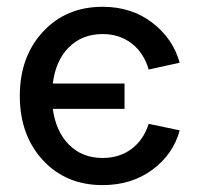

<svg xmlns="http://www.w3.org/2000/svg" viewBox="-20 -535 577 563"><path d="M38.1 -253.9Q38.1 -368.7 106 -441.9Q173.8 -515.1 280.8 -515.1Q365.7 -515.1 426.5 -468.5Q487.3 -421.9 506.8 -351.1L416 -331.1Q401.9 -379.9 366.2 -407.5Q330.6 -435.1 280.8 -435.1Q220.7 -435.1 181.9 -396.2Q143.1 -357.4 134.8 -290H345.2V-215.8H134.8Q144 -148.9 182.6 -110.4Q221.2 -71.8 280.8 -71.8Q330.1 -71.8 365.5 -98.1Q400.9 -124.5 416 -171.9L506.8 -152.8Q488.3 -83 427.2 -37.6Q366.2 7.8 280.8 7.8Q173.3 7.8 105.7 -65.4Q38.1 -138.7 38.1 -253.9Z"/></svg>

Font: LT Superior Med
Style: Regular
Weight: 500
Designer: Daniel Lyons
Foundry: LyonsType
Version: Version 1.000